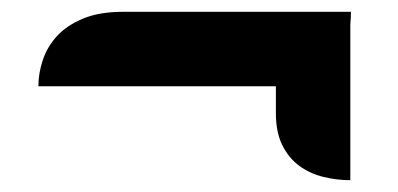

<svg xmlns="http://www.w3.org/2000/svg" viewBox="-20 -443 674 325"><path d="M573 -402V-138Q550 -138 527.5 -143.5Q505 -149 487 -162Q469 -175 458 -197Q447 -219 447 -251V-280Q447 -289 447 -297H45Q45 -319 52.5 -341.5Q60 -364 76.5 -382Q93 -400 120.5 -411.5Q148 -423 188 -423H565H573H574Q574 -412 573 -402Z"/></svg>

Font: Kenia
Style: Regular
Weight: 400
Designer: Julia Petretta
Foundry: Julia Petretta
Version: Version 1.001